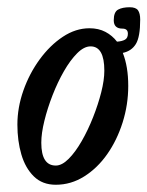

<svg xmlns="http://www.w3.org/2000/svg" viewBox="-20 -494 407 530"><path d="M134 16Q97 16 73.5 -7Q50 -30 39 -67.5Q28 -105 28 -150Q28 -197 44.5 -244Q61 -291 89.5 -330Q118 -369 153.5 -392.5Q189 -416 227 -416Q252 -416 271 -406Q290 -396 303 -379Q317 -380 325 -384.5Q333 -389 333 -401Q333 -415 318 -415Q294 -415 294 -438Q294 -461 306 -467.5Q318 -474 338 -474Q355 -474 361 -465.5Q367 -457 367 -440Q367 -392 355 -372.5Q343 -353 319 -348Q334 -310 334 -257Q334 -205 318.5 -156Q303 -107 276 -68.5Q249 -30 212.5 -7Q176 16 134 16ZM134 -37Q151 -37 169.5 -55.5Q188 -74 205.5 -104.5Q223 -135 237 -170.5Q251 -206 259.5 -239.5Q268 -273 268 -299Q268 -366 230 -366Q212 -366 193 -347Q174 -328 156.5 -297.5Q139 -267 125 -231Q111 -195 102.5 -160.5Q94 -126 94 -100Q94 -37 134 -37Z"/></svg>

Font: Junicode Two Beta Condensed Medium
Style: Italic
Weight: 500
Width: 3
Italic angle: -9°
Version: Version 1.053; ttfautohint (v1.8.4)